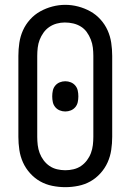

<svg xmlns="http://www.w3.org/2000/svg" viewBox="-20 -766 540 794"><path d="M250 8Q223 8 196 2.5Q169 -3 146 -16Q123 -29 104.5 -49.5Q86 -70 75 -94.5Q64 -119 60 -146Q56 -173 56 -200V-535Q56 -562 60 -589Q64 -616 75 -640.5Q86 -665 104.5 -685.5Q123 -706 146.5 -719Q170 -732 196.5 -739Q223 -746 250 -746Q277 -746 303.5 -739Q330 -732 353.5 -719Q377 -706 395.5 -685.5Q414 -665 425 -640.5Q436 -616 440 -589Q444 -562 444 -535V-200Q444 -173 440 -146Q436 -119 425 -94.5Q414 -70 395.5 -49.5Q377 -29 354 -16Q331 -3 304 2.5Q277 8 250 8ZM250 -62Q267 -62 284 -66Q301 -70 315 -79.5Q329 -89 339.5 -103Q350 -117 356 -133Q362 -149 364 -166Q366 -183 366 -200V-535Q366 -552 364 -569Q362 -586 355.5 -602.5Q349 -619 339 -633Q329 -647 314.5 -656Q300 -665 283 -669Q266 -673 248 -673Q231 -673 214.5 -668.5Q198 -664 184 -654.5Q170 -645 160 -631Q150 -617 144 -601.5Q138 -586 136 -569Q134 -552 134 -535V-200Q134 -183 136 -166Q138 -149 144 -133Q150 -117 160.5 -103Q171 -89 185 -79.5Q199 -70 216 -66Q233 -62 250 -62ZM250 -305Q238 -305 227 -309.5Q216 -314 208.5 -323Q201 -332 198.5 -343.5Q196 -355 196 -367V-368Q196 -380 198.5 -391.5Q201 -403 208.5 -412Q216 -421 227 -425.5Q238 -430 250 -430Q262 -430 273 -425.5Q284 -421 291.5 -412Q299 -403 301.5 -391.5Q304 -380 304 -368V-367Q304 -355 301.5 -343.5Q299 -332 291.5 -323Q284 -314 273 -309.5Q262 -305 250 -305Z"/></svg>

Font: iosevka_custom_sans_ss08
Style: Regular
Weight: 400
Designer: Belleve Invis
Foundry: Belleve Invis
Version: Version 10.3.0; ttfautohint (v1.8.3)